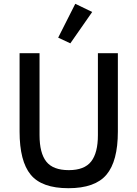

<svg xmlns="http://www.w3.org/2000/svg" viewBox="-20 -978 723 1010"><path d="M350 -750 286 -780 376 -958 465 -915ZM83 -286V-698H188V-267Q188 -173 223.5 -128Q259 -83 342 -83Q424 -83 459.5 -128.5Q495 -174 495 -267V-698H600V-286Q600 -130 540 -59Q480 12 340 12Q200 12 141.5 -59Q83 -130 83 -286Z"/></svg>

Font: Anuphan Medium
Style: Regular
Weight: 500
Designer: Mike Abbink, Paul van der Laan, Pieter van Rosmalen, Mint Tantisuwanna
Foundry: Bold Monday; Cadson Demak
Version: Version 3.002;hotconv 1.0.109;makeotfexe 2.5.65596